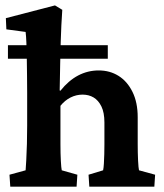

<svg xmlns="http://www.w3.org/2000/svg" viewBox="-20 -701 614 721"><path d="M18.6 0 15.6 -44.9 76.2 -61.5Q77.1 -72.3 78.6 -99.1Q80.1 -126 81.1 -161.1Q82 -196.3 82 -229.5V-352.5Q82 -385.7 81.5 -419.4Q81.1 -453.1 80.6 -483.9Q80.1 -514.6 79.1 -540Q78.1 -565.4 76.2 -581.1L3.9 -590.8L2 -632.8L186.5 -680.7L213.9 -664.1Q211.9 -633.8 210.4 -605.5Q209 -577.1 208 -543.5Q207 -509.8 206.1 -466.3Q205.1 -422.9 204.1 -361.3L207 -360.4Q237.3 -398.4 273.4 -417.5Q309.6 -436.5 350.6 -436.5Q392.6 -436.5 425.3 -416Q458 -395.5 477.5 -356Q497.1 -316.4 497.1 -260.7V-160.2Q497.1 -127 498.5 -98.1Q500 -69.3 502 -61.5L562.5 -44.9L559.6 0H315.4L312.5 -44.9L367.2 -61.5Q369.1 -70.3 370.1 -86.4Q371.1 -102.5 371.6 -122.1Q372.1 -141.6 372.1 -159.2V-241.2Q372.1 -278.3 360.8 -301.3Q349.6 -324.2 331.5 -335Q313.5 -345.7 290 -345.7Q266.6 -345.7 245.1 -335Q223.6 -324.2 207 -303.7V-160.2Q207 -124 208.5 -96.7Q210 -69.3 211.9 -61.5L270.5 -44.9L267.6 0ZM9.8 -480.5V-531.2H384.8V-480.5Z"/></svg>

Font: Crimson Pro
Style: Bold
Weight: 700
Designer: Jacques Le Bailly
Foundry: Baron von Fonthausen
Version: Version 1.003